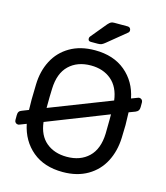

<svg xmlns="http://www.w3.org/2000/svg" viewBox="-129 -988 947 1097"><g transform="rotate(15 344.5 -440.0)"><path d="M8 0ZM410 -890H489Q498 -890 503 -884.5Q508 -879 508 -870Q508 -863 503 -858L392 -767Q381 -758 372.5 -754Q364 -750 350 -750H308Q292 -750 292 -766Q292 -774 297 -779L373 -871Q384 -883 391 -886.5Q398 -890 410 -890ZM614 -497 648 -510Q655 -513 659 -513Q668 -513 674 -507Q680 -501 680 -492V-464Q680 -451 675 -443.5Q670 -436 658 -431L621 -417Q623 -365 623 -342Q623 -320 621 -266Q618 -187 585.5 -124.5Q553 -62 491.5 -26Q430 10 345 10Q235 10 165.5 -48Q96 -106 76 -203L40 -189Q33 -186 29 -186Q20 -186 14 -192Q8 -198 8 -207V-235Q8 -249 13 -256.5Q18 -264 30 -268L68 -283L67 -345Q67 -370 69 -434Q71 -513 103.5 -575.5Q136 -638 197.5 -674Q259 -710 345 -710Q455 -710 525 -651.5Q595 -593 614 -497ZM524 -461Q514 -539 466 -579.5Q418 -620 345 -620Q265 -620 216 -573Q167 -526 164 -434Q162 -393 162 -320ZM166 -238Q175 -160 223 -120Q271 -80 345 -80Q425 -80 474 -127Q523 -174 526 -266Q527 -295 527 -347V-380Z"/></g></svg>

Font: Hezaedrus
Style: Regular
Weight: 400
Designer: Hubert & Fischer
Foundry: Hubert & Fischer
Version: Version 1.10;September 3, 2019;FontCreator 11.5.0.2425 64-bi